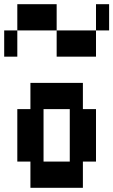

<svg xmlns="http://www.w3.org/2000/svg" viewBox="-20 -1020 540 915"><path d="M125 -625H375V-500H437.5V-250H375V-125H125V-250H62.5V-500H125ZM62.5 -1000H250V-875H437.5V-750H250V-875H62.5ZM312.5 -500H187.5V-250H312.5ZM437.5 -1000H500V-875H437.5ZM0 -875H62.5V-750H0Z"/></svg>

Font: Amiga Topaz Unicode Rus
Style: Regular
Weight: 400
Designer: dMG of Trueschool and Divine Stylers
Foundry: dMG of Trueschool and Divine Stylers
Version: Version 1.1